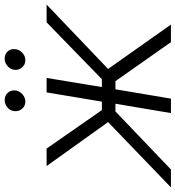

<svg xmlns="http://www.w3.org/2000/svg" viewBox="4 -786 770 843"><g transform="rotate(-90 389.5 -365.0)"><path d="M-12.2 0 274.4 -275.9 81.5 -545.9H158.2L327.1 -303.2H364.3L404.8 -545.9H468.3L428.2 -303.2H462.9L712.4 -545.9H790.5L507.8 -275.9L702.6 0H625.5L454.1 -243.7H418.5L377.4 0H314L355 -243.7H321.3L66.4 0ZM363.8 -639.2Q344.7 -639.2 332.3 -654.3Q319.8 -669.4 322.8 -689.9Q325.2 -707 339.6 -718.5Q354 -730 370.6 -730Q391.6 -730 403.8 -715.8Q416 -701.7 413.1 -680.2Q410.2 -664.1 396.2 -651.6Q382.3 -639.2 363.8 -639.2ZM545.4 -639.2Q526.4 -639.2 513.7 -654.3Q501 -669.4 504.4 -689.9Q507.3 -706.5 521.7 -718.3Q536.1 -730 552.2 -730Q573.7 -730 585.9 -715.6Q598.1 -701.2 594.2 -680.2Q591.3 -663.6 577.6 -651.4Q564 -639.2 545.4 -639.2Z"/></g></svg>

Font: Inter Tight Light
Style: Italic
Weight: 300
Italic angle: -9.39999°
Designer: Rasmus Andersson
Foundry: rsms
Version: Version 3.004